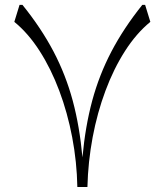

<svg xmlns="http://www.w3.org/2000/svg" viewBox="-20 -752 662 772"><path d="M331.5 0Q334 -101.1 352.5 -200Q371.1 -298.8 404.1 -387.2Q437 -475.6 482.7 -546.9Q528.3 -618.2 584.5 -664.1L563.5 -732.4H552.2Q477.5 -639.2 428.2 -545.2Q378.9 -451.2 350.8 -347.2Q322.8 -243.2 311.5 -119.1Q300.3 -243.2 272.5 -346.9Q244.6 -450.7 195.3 -544.7Q146 -638.7 70.3 -732.4H58.6L37.6 -664.1Q93.8 -618.2 139.4 -546.9Q185.1 -475.6 218.3 -387.2Q251.5 -298.8 270.3 -200Q289.1 -101.1 291 0Z"/></svg>

Font: Pinar-VF-FD
Style: Regular
Weight: 300
Designer: Amin Abedi
Version: Version 3.0